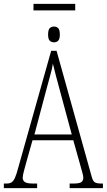

<svg xmlns="http://www.w3.org/2000/svg" viewBox="-21 -978 555 998"><path d="M153 -924V-958H370V-924ZM260 -758Q246 -758 237.5 -766.5Q229 -775 229 -798Q229 -823 237.5 -831.5Q246 -840 260 -840Q273 -840 281.5 -831.5Q290 -823 290 -798Q290 -775 281.5 -766.5Q273 -758 260 -758ZM-1 0V-24H13Q30 -24 39.5 -30.5Q49 -37 57 -54.5Q65 -72 74 -107L245 -714H273L455 -62Q461 -38 471 -31Q481 -24 506 -24H514V0H341V-24H361Q392 -24 402 -31.5Q412 -39 412 -55Q412 -63 407 -81Q402 -99 397 -117L360 -249H148L115 -132Q110 -113 103.5 -89.5Q97 -66 97 -54Q97 -40 108 -32Q119 -24 150 -24H172V0ZM158 -279H352L295 -490Q280 -545 270 -583Q260 -621 254 -647Q250 -621 239.5 -584Q229 -547 218 -505Z"/></svg>

Font: Noto Serif ExtraCondensed ExtraLight
Style: Regular
Weight: 200
Width: 2
Designer: Monotype Design Team
Foundry: Monotype Imaging Inc.
Version: Version 2.015